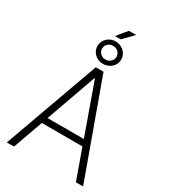

<svg xmlns="http://www.w3.org/2000/svg" viewBox="-241 -1129 1088 1239"><g transform="rotate(30 303.0 -509.0)"><path d="M19.5 0 274.4 -707H332L587.9 0H534.2L455.1 -221.7H152.3L73.2 0ZM439 -267.6 305.7 -641.6H301.8L168.5 -267.6ZM341.8 -1017.6H395.5L323.2 -943.4H280.3ZM214.8 -832Q214.8 -855 226.6 -874Q238.3 -893.1 258.5 -904.5Q278.8 -916 302.7 -916Q326.7 -916 347.2 -904.5Q367.7 -893.1 379.6 -874Q391.6 -855 391.6 -832Q391.6 -809.1 379.6 -790Q367.7 -771 347.2 -760Q326.7 -749 302.7 -749Q278.8 -749 258.5 -760Q238.3 -771 226.6 -790Q214.8 -809.1 214.8 -832ZM356.4 -832Q356.4 -853.5 340.8 -868.4Q325.2 -883.3 302.7 -882.8Q280.3 -883.3 264.6 -868.2Q249 -853 249 -832Q249 -810.5 264.6 -795.9Q280.3 -781.2 302.7 -781.2Q325.2 -781.2 340.8 -795.9Q356.4 -810.5 356.4 -832Z"/></g></svg>

Font: Pretendard JP ExtraLight
Style: Regular
Weight: 200
Designer: Base glyphs from Inter by Rasmus Andersson; Hangeul glyphs from Noto Sans CJK(Source Han Sans) by Jang Soo-young and Kan
Foundry: Kil Hyung-jin
Version: Version 1.309